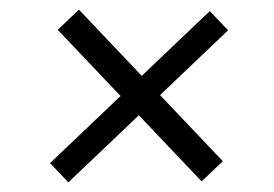

<svg xmlns="http://www.w3.org/2000/svg" viewBox="-20 -561 570 399"><path d="M144 -541 443 -226 399 -184 100 -499ZM454 -498 122 -182 84 -222 416 -538Z"/></svg>

Font: Lora Medium
Style: Italic
Weight: 500
Italic angle: -3°
Designer: Olga Karpushina, Alexei Vanyashin (Cyrillic)
Foundry: Cyreal
Version: Version 3.004